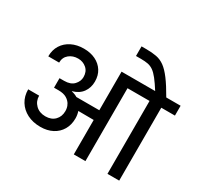

<svg xmlns="http://www.w3.org/2000/svg" viewBox="-197 -1237 1549 1487"><g transform="rotate(30 578.0 -493.5)"><path d="M931 -736Q895 -793 869 -826Q843 -859 820 -875Q797 -891 771 -896Q745 -901 709 -901H664V-987H707Q759 -987 798 -979.5Q837 -972 871 -947.5Q905 -923 943 -872.5Q981 -822 1030 -736ZM278 -456Q336 -456 365 -487Q394 -518 394 -556Q394 -605 362.5 -632.5Q331 -660 287 -660Q240 -660 207 -633Q174 -606 174 -559H77Q77 -617 104 -659.5Q131 -702 178.5 -725.5Q226 -749 287 -749Q347 -749 392 -727Q437 -705 462.5 -665Q488 -625 488 -570Q488 -515 458.5 -474Q429 -433 371 -417V-415Q400 -409 423 -395H628V-740H854V-652H732V0H628V-308L490 -309Q500 -279 500 -248Q500 -190 474.5 -146.5Q449 -103 403 -79Q357 -55 296 -55Q229 -55 178 -81Q127 -107 98.5 -153Q70 -199 70 -260H168Q168 -211 201.5 -178Q235 -145 289 -145Q342 -145 373 -176.5Q404 -208 404 -258Q404 -286 393 -309H391V-313Q378 -338 350.5 -354.5Q323 -371 278 -371H237V-456ZM929 0V-652H807V-740H1156V-652H1034V0Z"/></g></svg>

Font: Poppins Medium
Style: Regular
Weight: 500
Designer: Ninad Kale (Devanagari), Jonny Pinhorn (Latin)
Version: Version 5.002